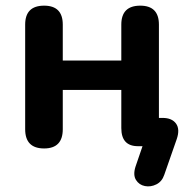

<svg xmlns="http://www.w3.org/2000/svg" viewBox="-20 -517 682 679"><path d="M561 101Q553 125 533 135Q513 145 492.5 141Q472 137 461 119.5Q450 102 459 73L484 0H468Q409 0 409 -64V-199H202V-60Q202 8 136 8Q69 8 69 -60V-430Q69 -497 136 -497Q202 -497 202 -430V-303H409V-430Q409 -497 476 -497Q542 -497 542 -430V-100H555Q588 -100 602.5 -80Q617 -60 605 -25Z"/></svg>

Font: Chiron GoRound TC SB
Style: Regular
Weight: 500
Designer: Ryoko NISHIZUKA 西塚涼子 (kana, bopomofo & ideographs); Paul D. Hunt (Latin, Greek & Cyrillic); Sandoll Communications 산돌커뮤니
Foundry: Adobe
Version: Version 1.000;hotconv 1.1.1;makeotfexe 2.6.0